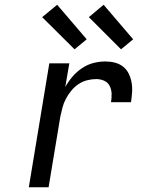

<svg xmlns="http://www.w3.org/2000/svg" viewBox="-20 -786 640 806"><path d="M101 0 187 -520H271L254 -421Q267 -444 284.5 -464.5Q302 -485 324.5 -500Q347 -515 372 -521.5Q397 -528 422 -528Q443 -528 462.5 -523Q482 -518 497 -506Q512 -494 520.5 -476.5Q529 -459 532.5 -439Q536 -419 534.5 -398.5Q533 -378 530 -357H446Q449 -375 448.5 -392.5Q448 -410 440.5 -425Q433 -440 417.5 -447Q402 -454 384 -454Q365 -454 345.5 -449Q326 -444 309 -432.5Q292 -421 279 -405Q266 -389 256.5 -371Q247 -353 242 -333.5Q237 -314 233 -295L184 0ZM488 -579 353 -714 415 -766 539 -621ZM293 -579 157 -714 220 -766 344 -621Z"/></svg>

Font: Iosevka SS04 Extended
Style: Italic
Weight: 400
Width: 7
Italic angle: -9°
Monospace: yes
Designer: Belleve Invis
Foundry: Belleve Invis
Version: Version 19.0.0; ttfautohint (v1.8.4)